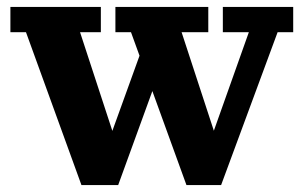

<svg xmlns="http://www.w3.org/2000/svg" viewBox="-20 -533 876 554"><path d="M518 1 358 -440H313V-513H581V-440H504L614 -104L579 -105L698 -440H623V-513H826V-440H781L618 1ZM215 1 55 -440H10V-513H271V-440H211L321 -104L286 -105L398 -415L429 -296L321 1Z"/></svg>

Font: Montagu Slab 144pt SemiBold
Style: Regular
Weight: 600
Version: Version 1.000